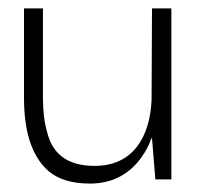

<svg xmlns="http://www.w3.org/2000/svg" viewBox="-20 -426 478 456"><path d="M194 10C253 10 291 -18 315 -51C327 -68 335 -83 339 -97H341L349 0H387V-406H341L340 -188C336 -101 296 -32 205 -32C137 -32 104 -63 92 -112C85 -136 82 -163 82 -194V-406H37V-194C37 -123 51 -58 96 -19C119 0 151 10 194 10Z"/></svg>

Font: OSH Darker Grotesque
Style: Regular
Weight: 400
Designer: Gabriel Lam
Foundry: TypeRant
Version: Version 1.000;Glyphs 3.1.1 (3148)